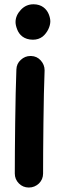

<svg xmlns="http://www.w3.org/2000/svg" viewBox="-20 -796 272 881"><path d="M51.3 -694.8C51.3 -685.5 53.7 -674.3 58.6 -661.6C67.9 -636.2 90.3 -613.8 131.3 -613.8C148.4 -613.8 163.1 -618.7 175.3 -627.9C198.7 -647 210.9 -676.3 210.9 -698.2C210.9 -707.5 208.5 -718.8 203.6 -731C193.4 -755.4 171.4 -776.4 133.8 -776.4C110.8 -776.4 91.8 -768.1 75.7 -751C59.6 -733.9 51.3 -714.8 51.3 -694.8ZM122.6 -539.1H119.6C103 -539.1 88.4 -533.2 75.7 -521.5C62.5 -509.8 55.7 -495.1 55.2 -477.1C50.3 -360.4 47.9 -102.1 47.9 0C47.9 18.1 54.2 33.2 66.9 45.9C79.1 58.1 94.2 64.5 112.3 64.5C130.4 64.5 145.5 58.1 158.7 45.9C171.4 33.2 177.7 18.1 177.7 0C177.7 -101.1 179.7 -360.4 184.6 -471.2V-474.1C184.6 -490.7 178.7 -505.4 167 -518.6C155.3 -531.7 140.6 -538.6 122.6 -539.1Z"/></svg>

Font: Mikhak
Style: Bold
Weight: 700
Designer: Amin Abedi
Version: Version 3.2